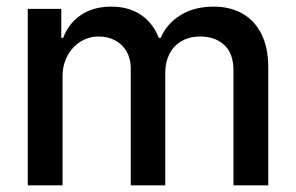

<svg xmlns="http://www.w3.org/2000/svg" viewBox="-20 -557 889 577"><path d="M63.5 -530.3H164.1V-443.4H169.9Q187 -488.3 224.4 -512.7Q261.7 -537.1 314.5 -537.1Q366.7 -537.1 403.3 -512.5Q439.9 -487.8 457 -443.4H462.9Q482.4 -487.3 523.7 -512.2Q564.9 -537.1 622.1 -537.1Q670.9 -537.1 707.8 -516.6Q744.6 -496.1 765.4 -455.3Q786.1 -414.6 786.1 -355.5V0H681.6V-345.7Q681.6 -396.5 653.8 -421.9Q626 -447.3 582 -447.3Q549.3 -447.3 525.4 -433.3Q501.5 -419.4 489 -394.5Q476.6 -369.6 476.6 -337.9V0H373V-351.6Q373 -379.9 360.8 -401.6Q348.6 -423.3 326.7 -435.3Q304.7 -447.3 276.4 -447.3Q247.1 -447.3 222.2 -431.9Q197.3 -416.5 182.6 -389.2Q168 -361.8 168 -327.1V0H63.5Z"/></svg>

Font: Pretendard Std Medium
Style: Regular
Weight: 500
Designer: Base glyphs from Inter by Rasmus Andersson; Hangeul glyphs from Noto Sans CJK(Source Han Sans) by Jang Soo-young and Kan
Foundry: Kil Hyung-jin
Version: Version 1.309